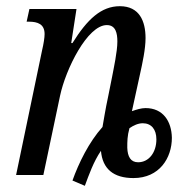

<svg xmlns="http://www.w3.org/2000/svg" viewBox="-20 -565 597 620"><path d="M214 18 254 35C267 0 282 -43 306 -78C311 -20 346 10 411 10C495 10 535 -55 535 -120C534 -174 506 -216 450 -216C436 -216 420 -211 406 -206L432 -325C440 -361 450 -407 450 -442C450 -497 430 -545 367 -545C307 -545 262 -503 214 -426H210L227 -536H75L66 -495H73C102 -495 124 -487 124 -455C124 -444 121 -424 116 -403L32 0H120L174 -256C192 -341 262 -484 325 -484C354 -484 359 -457 359 -431C359 -398 347 -344 342 -317L330 -257C319 -206 315 -176 311 -155C267 -106 234 -38 214 18ZM426 -41C402 -41 392 -59 391 -88C391 -108 391 -126 398 -151C411 -160 426 -167 441 -167C469 -167 485 -147 485 -115C485 -73 461 -41 426 -41Z"/></svg>

Font: Noto Serif ExtraCondensed
Style: Italic
Weight: 400
Width: 2
Italic angle: -12°
Designer: Monotype Design Team
Foundry: Monotype Imaging Inc.
Version: Version 2.014